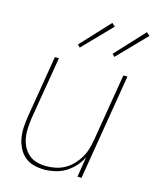

<svg xmlns="http://www.w3.org/2000/svg" viewBox="-114 -825 736 910"><g transform="rotate(15 254.5 -369.5)"><path d="M191 8Q164 8 139 1.5Q114 -5 95 -21Q76 -37 64.5 -60Q53 -83 48.5 -108Q44 -133 45.5 -159.5Q47 -186 51 -213L102 -520H122L70 -210Q67 -186 65.5 -162Q64 -138 68 -115Q72 -92 82.5 -71.5Q93 -51 110 -36.5Q127 -22 149.5 -16Q172 -10 197 -10Q219 -10 242.5 -15Q266 -20 287 -32Q308 -44 325 -62Q342 -80 354 -100.5Q366 -121 372.5 -143.5Q379 -166 383 -189L438 -520H458L372 0H352L368 -100Q356 -75 337 -54Q318 -33 294 -18.5Q270 -4 243 2Q216 8 191 8ZM374 -594 362 -606 493 -747 509 -733ZM204 -594 192 -606 323 -747 339 -733Z"/></g></svg>

Font: Iosevka SS18 Thin
Style: Italic
Weight: 100
Italic angle: -9°
Monospace: yes
Designer: Belleve Invis
Foundry: Belleve Invis
Version: Version 25.1.1; ttfautohint (v1.8.4)